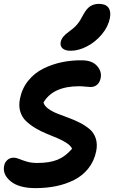

<svg xmlns="http://www.w3.org/2000/svg" viewBox="-31 -907 583 980"><path d="M329.1 -647.9Q301.3 -647.9 288.1 -660.2Q274.9 -672.4 278.8 -692.9Q282.2 -708 292.5 -720.2Q302.7 -732.4 324.2 -748Q350.1 -766.6 364.5 -784.4Q378.9 -802.2 394 -832Q410.6 -862.8 429.4 -875Q448.2 -887.2 474.1 -887.2Q508.3 -887.2 522.5 -867.9Q536.6 -848.6 529.8 -814Q521 -770.5 489 -731.9Q457 -693.4 413.8 -670.7Q370.6 -647.9 329.1 -647.9ZM149.9 53.2Q65.9 53.2 23.4 18.3Q-19 -16.6 -9.8 -61Q-6.8 -78.1 6.3 -90.1Q19.5 -102.1 38.1 -102.1Q51.8 -102.1 67.6 -95.5Q83.5 -88.9 106.2 -82Q128.9 -75.2 159.2 -75.2Q222.2 -75.2 262.7 -91.8Q303.2 -108.4 336.9 -147.9Q330.1 -163.1 309.6 -176.8Q289.1 -190.4 262.9 -201.4Q236.8 -212.4 206.8 -224.6Q176.8 -236.8 149.9 -252.9Q123 -269 102.3 -288.6Q81.5 -308.1 72.5 -337.4Q63.5 -366.7 70.8 -402.8Q81.1 -455.1 112.8 -494.6Q144.5 -534.2 189.7 -556.6Q234.9 -579.1 285.2 -589.6Q335.4 -600.1 389.2 -599.1Q439 -598.6 464.1 -570.8Q489.3 -543 482.9 -508.8Q478.5 -486.8 465.1 -474.9Q451.7 -462.9 431.2 -462.9Q424.3 -462.9 405.8 -464.8Q387.2 -466.8 373 -466.8Q239.7 -466.8 190.9 -383.8Q195.8 -366.2 215.3 -352.1Q234.9 -337.9 261.2 -327.4Q287.6 -316.9 318.1 -305.9Q348.6 -294.9 376.7 -280.5Q404.8 -266.1 426.5 -247.8Q448.2 -229.5 457.8 -200.4Q467.3 -171.4 460 -134.8Q449.7 -85 420.4 -47.9Q391.1 -10.7 348.4 11Q305.7 32.7 256.1 43Q206.5 53.2 149.9 53.2Z"/></svg>

Font: Shantell Sans Irregular
Style: Italic
Weight: 600
Italic angle: -11.31°
Designer: Stephen Nixon, Anya Danilova, Shantell Martin
Foundry: Arrow Type
Version: Version 1.006;[9816181b4]